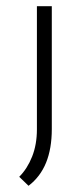

<svg xmlns="http://www.w3.org/2000/svg" viewBox="-20 -411 264 619"><path d="M72 188 42 159Q68 133 83.5 94Q99 55 99 6V-391H147V5Q147 68 128.5 113.5Q110 159 72 188Z"/></svg>

Font: Josefin Sans Thin Light
Style: Regular
Weight: 300
Version: Version 2.000